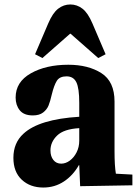

<svg xmlns="http://www.w3.org/2000/svg" viewBox="-20 -830 613 860"><path d="M85 -231Q155 -296 335 -307V-369Q335 -435 322 -461.5Q309 -488 278 -488Q247 -488 234.5 -468Q222 -448 212 -407Q205 -376 197.5 -357.5Q190 -339 173 -326Q156 -313 127 -313Q87 -313 68.5 -336Q50 -359 50 -393Q50 -463 118 -501.5Q186 -540 286 -540Q375 -540 434 -502.5Q493 -465 493 -375V-152Q493 -88 499 -52L573 -48V0L339 4L335 -90H333Q307 -44 266 -17Q225 10 174 10Q115 10 77.5 -25Q40 -60 40 -123Q40 -190 85 -231ZM254 -97Q274 -97 292.5 -110.5Q311 -124 323 -147.5Q335 -171 335 -200V-256Q266 -252 236 -223Q206 -194 206 -156Q206 -130 219 -113.5Q232 -97 254 -97ZM295 -810Q325 -810 349.5 -791Q374 -772 394 -725L453 -587L420 -570L296 -679H294L170 -570L137 -587L196 -725Q216 -772 240.5 -791Q265 -810 295 -810Z"/></svg>

Font: Minipax
Style: Bold
Weight: 700
Designer: Raphaël Ronot, Igor Stepanchenko (Cyrillic)
Foundry: steppetype
Version: Version 1.002